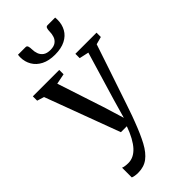

<svg xmlns="http://www.w3.org/2000/svg" viewBox="-315 -854 1178 1178"><g transform="rotate(-45 274.0 -265.0)"><path d="M124 251.5Q108.5 251.5 95.8 249.2Q83 247 76 243.5V159Q82.5 162.5 96 164.5Q109.5 166.5 123.5 166.5Q146.5 166.5 167.5 156.5Q188.5 146.5 207.8 125.8Q227 105 244.2 73.5Q261.5 42 276.5 0H225L44 -486L-1.5 -500V-537.5H227.5V-500L159.5 -486.5L262.5 -172.5L300 -49.5L335 -172L429 -486.5L367.5 -500V-537.5H551V-500L501.5 -486.5Q474.5 -405 450.2 -333.2Q426 -261.5 406 -202.2Q386 -143 370.8 -97.8Q355.5 -52.5 345.2 -23.5Q335 5.5 330.5 15.5Q301 94 272.8 146.5Q244.5 199 209.5 225.2Q174.5 251.5 124 251.5ZM180.5 -782.5Q192 -782.5 195.2 -771.2Q198.5 -760 198.5 -746Q198.5 -725 205.5 -705.8Q212.5 -686.5 229.5 -674.2Q246.5 -662 277 -662Q306 -662 322.8 -674.2Q339.5 -686.5 346 -705.8Q352.5 -725 352.5 -746Q352.5 -760 356 -771.2Q359.5 -782.5 370.5 -782.5H437Q437.5 -777.5 437.8 -772Q438 -766.5 438 -761.5Q438 -722.5 420.2 -690.5Q402.5 -658.5 366.2 -640Q330 -621.5 276 -621.5Q223 -621.5 186.8 -640Q150.5 -658.5 131.8 -690.5Q113 -722.5 113 -761.5Q113 -767 113.5 -772Q114 -777 114.5 -782.5Z"/></g></svg>

Font: Merriweather 60pt
Style: Regular
Weight: 400
Version: Version 2.100